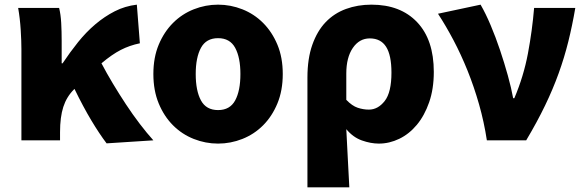

<svg xmlns="http://www.w3.org/2000/svg" viewBox="-20 -603 2510 825"><path d="M438 13Q407 -28 372.5 -85.5Q338 -143 300 -221L298 -219Q266 -187 252 -143.5Q238 -100 238 -35V0H72V-392Q72 -426 69 -474.5Q66 -523 58 -569H234Q241 -541 243 -504.5Q245 -468 245 -427V-331H249Q281 -379 315.5 -422Q350 -465 389.5 -498.5Q429 -532 473 -554.5Q517 -577 568 -583L581 -417Q537 -408 499 -388.5Q461 -369 416 -331Q438 -289 465 -244Q492 -199 521 -155Q550 -111 580.5 -71Q611 -31 639 0Z M917 14Q863 14 812.5 -6Q762 -26 723.5 -64.5Q685 -103 662 -158.5Q639 -214 639 -285Q639 -356 662 -411Q685 -466 723.5 -504.5Q762 -543 812.5 -563Q863 -583 917 -583Q971 -583 1021.5 -563Q1072 -543 1110.5 -504.5Q1149 -466 1172 -411Q1195 -356 1195 -285Q1195 -214 1172 -158.5Q1149 -103 1110.5 -64.5Q1072 -26 1021.5 -6Q971 14 917 14ZM917 -130Q968 -130 990.5 -171.5Q1013 -213 1013 -285Q1013 -356 990.5 -397.5Q968 -439 917 -439Q866 -439 843.5 -397.5Q821 -356 821 -285Q821 -213 843.5 -171.5Q866 -130 917 -130Z M1301 -270Q1301 -351 1322 -410.5Q1343 -470 1379.5 -508Q1416 -546 1466.5 -564.5Q1517 -583 1576 -583Q1701 -583 1772.5 -507.5Q1844 -432 1844 -294Q1844 -221 1824 -163.5Q1804 -106 1771 -66.5Q1738 -27 1695.5 -6.5Q1653 14 1608 14Q1573 14 1535 0.5Q1497 -13 1468 -48Q1471 17 1474.5 78.5Q1478 140 1481 202H1301ZM1565 -132Q1604 -132 1633 -169Q1662 -206 1662 -291Q1662 -366 1639 -402Q1616 -438 1569 -438Q1524 -438 1496 -397Q1468 -356 1468 -287V-174Q1493 -148 1517 -140Q1541 -132 1565 -132Z M2072 0Q2060 -79 2038.5 -154.5Q2017 -230 1989 -299.5Q1961 -369 1928.5 -430.5Q1896 -492 1862 -544L2045 -583Q2067 -545 2088.5 -494Q2110 -443 2128.5 -388Q2147 -333 2162 -279Q2177 -225 2185 -181H2190Q2230 -275 2248.5 -373.5Q2267 -472 2275 -569H2452Q2439 -493 2422 -424.5Q2405 -356 2380.5 -288Q2356 -220 2322 -149.5Q2288 -79 2241 0Z"/></svg>

Font: Kinto Sans Black
Style: Regular
Weight: 900
Designer: Authors: Ryoko NISHIZUKA  (kana & ideographs); Paul D. Hunt (Latin, Greek & Cyrillic); Wenlong ZHANG  (bopomofo); Sandol
Foundry: Adobe Systems Incorporated, ookami Inc.
Version: Version 0.001